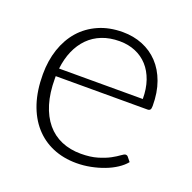

<svg xmlns="http://www.w3.org/2000/svg" viewBox="-98 -604 707 707"><g transform="rotate(20 255.5 -250.0)"><path d="M268.5 -505.5Q310.5 -505.5 346.2 -491Q382 -476.5 408.2 -448.8Q434.5 -421 449.2 -380.5Q464 -340 464 -287.5Q464 -276.5 460.8 -272.5Q457.5 -268.5 450.5 -268.5H91V-259Q91 -203 104 -160.5Q117 -118 141 -89.2Q165 -60.5 199 -46Q233 -31.5 275 -31.5Q312.5 -31.5 340 -39.8Q367.5 -48 386.2 -58.2Q405 -68.5 416 -76.8Q427 -85 432 -85Q438.5 -85 442 -80L455 -64Q443 -49 423.2 -36Q403.5 -23 379.2 -13.8Q355 -4.5 327.2 1Q299.5 6.5 271.5 6.5Q220.5 6.5 178.5 -11.2Q136.5 -29 106.5 -63Q76.5 -97 60.2 -146.2Q44 -195.5 44 -259Q44 -312.5 59.2 -357.8Q74.5 -403 103.2 -435.8Q132 -468.5 173.8 -487Q215.5 -505.5 268.5 -505.5ZM269 -470Q230.5 -470 200 -458Q169.5 -446 147.2 -423.5Q125 -401 111.2 -369.5Q97.5 -338 93 -299H421Q421 -339 410 -370.8Q399 -402.5 379 -424.5Q359 -446.5 331 -458.2Q303 -470 269 -470Z"/></g></svg>

Font: Lato Light
Style: Regular
Weight: 300
Designer: Lukasz Dziedzic
Foundry: Lukasz Dziedzic
Version: Version 1.104; Western+Polish opensource